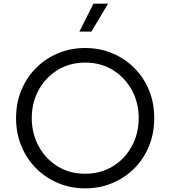

<svg xmlns="http://www.w3.org/2000/svg" viewBox="-20 -1020 934 1052"><path d="M447 12Q368 12 299.5 -16.5Q231 -45 179 -96.5Q127 -148 97.5 -218.5Q68 -289 68 -373Q68 -457 97.5 -527Q127 -597 178.5 -648.5Q230 -700 299 -728.5Q368 -757 447 -757Q526 -757 594.5 -728.5Q663 -700 715 -648.5Q767 -597 796 -527Q825 -457 825 -373Q825 -289 796 -218.5Q767 -148 715 -96.5Q663 -45 594.5 -16.5Q526 12 447 12ZM447 -68Q532 -68 598.5 -109Q665 -150 702.5 -219.5Q740 -289 740 -373Q740 -457 702.5 -526Q665 -595 599 -636Q533 -677 447 -677Q361 -677 295 -636Q229 -595 191.5 -526Q154 -457 154 -373Q154 -289 191.5 -219.5Q229 -150 295 -109Q361 -68 447 -68ZM415 -847 492 -1000H572L481 -847Z"/></svg>

Font: Plus Jakarta Text Light
Style: Regular
Weight: 300
Designer: Gumpita Rahayu
Foundry: Tokotype Studio
Version: Version 1.000